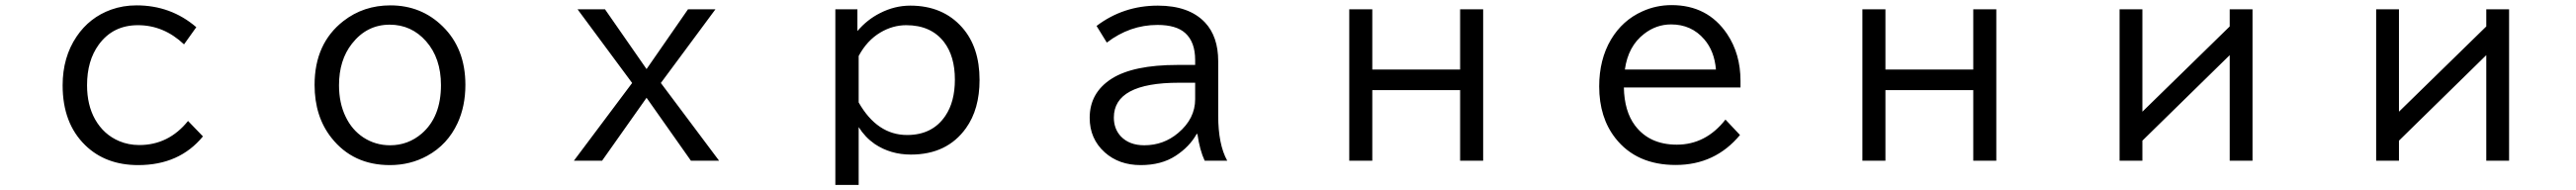

<svg xmlns="http://www.w3.org/2000/svg" viewBox="-20 -601 10040 740"><path d="M771 -69.8Q679.2 42 518.6 42Q391.6 42 312 -35.6Q224.1 -121.1 224.1 -268.6Q224.1 -378.4 278.8 -459Q329.1 -533.2 413.1 -563.5Q459.5 -580.1 512.2 -580.1Q646 -580.1 745.1 -495.1L697.3 -428.2Q618.2 -502.9 517.6 -502.9Q419.9 -502.9 364.7 -426.8Q319.3 -364.7 319.3 -269Q319.3 -191.9 350.6 -136.2Q384.3 -76.7 444.8 -51.3Q481 -36.1 522.9 -36.1Q637.2 -36.1 712.9 -129.9Z M1501.5 -580.1Q1622.1 -580.1 1705.6 -498Q1793.9 -411.6 1793.9 -270.5Q1793.9 -188 1763.7 -122.1Q1724.6 -37.6 1645 5.9Q1579.1 42 1499.5 42Q1356 42 1272 -64Q1206.1 -147 1206.1 -270.5Q1206.1 -431.6 1318.4 -519Q1397 -580.1 1501.5 -580.1ZM1499 -504.9Q1409.7 -504.9 1351.6 -430.7Q1301.3 -366.7 1301.3 -269Q1301.3 -199.7 1327.1 -146.5Q1351.6 -95.2 1396 -65.9Q1442.9 -35.2 1500.5 -35.2Q1570.3 -35.2 1623.5 -80.6Q1698.7 -145.5 1698.7 -269.5Q1698.7 -374.5 1640.6 -440.4Q1583.5 -504.9 1499 -504.9Z M2231 -564.9H2337.9L2500 -332L2661.6 -564.9H2768.6L2555.7 -277.8L2782.7 24.9H2672.9L2500 -220.2L2326.7 24.9H2216.8L2443.8 -277.8Z M3321.8 -564.9V-480Q3359.4 -524.4 3409.7 -549.8Q3466.8 -579.1 3527.8 -579.1Q3654.8 -579.1 3730 -494.1Q3797.9 -417.5 3797.9 -289.6Q3797.9 -175.8 3745.1 -102.1Q3671.4 1 3530.3 1Q3451.2 1 3389.6 -40Q3352.1 -65.9 3326.7 -106V119.1H3235.8V-564.9ZM3326.7 -202.1Q3398.9 -75.2 3515.6 -75.2Q3614.3 -75.2 3664.6 -149.9Q3701.7 -204.6 3701.7 -291Q3701.7 -382.3 3659.2 -437.5Q3608.4 -502.9 3512.2 -502.9Q3459.5 -502.9 3411.6 -474.6Q3358.9 -443.4 3326.7 -382.8Z M4638.2 -348.1V-367.2Q4638.2 -437.5 4599.6 -472.2Q4564.5 -503.9 4491.2 -503.9Q4383.8 -503.9 4293.9 -435.1L4253.9 -500Q4358.4 -579.1 4492.7 -579.1Q4614.7 -579.1 4676.8 -513.2Q4728 -458.5 4728 -362.8V-150.9Q4728 -38.6 4763.2 24.9H4675.3Q4656.2 -15.6 4647 -79.1H4644Q4616.2 -29.3 4562 5.9Q4506.8 42 4425.8 42Q4341.3 42 4285.6 -7.8Q4227.1 -60.5 4227.1 -142.1Q4227.1 -239.7 4312.5 -294.4Q4397 -348.1 4569.8 -348.1ZM4638.2 -278.8H4575.2Q4321.3 -278.8 4321.3 -143.1Q4321.3 -99.1 4348.6 -69.8Q4381.8 -35.2 4439.9 -35.2Q4515.1 -35.2 4571.8 -83Q4638.2 -138.7 4638.2 -214.8Z M5238.8 -564.9H5328.6V-330.1H5670.9V-564.9H5760.7V24.9H5670.9V-250H5328.6V24.9H5238.8Z M6763.7 -260.3H6309.1Q6311 -167.5 6352.5 -112.3Q6408.7 -37.6 6515.6 -37.6Q6628.4 -37.6 6705.1 -135.3L6761.7 -75.2Q6664.6 41.5 6511.2 41.5Q6358.4 41.5 6276.4 -62.5Q6212.9 -143.1 6212.9 -264.6Q6212.9 -369.1 6258.8 -446.8Q6303.7 -522 6380.9 -556.6Q6434.6 -581.1 6495.1 -581.1Q6635.7 -581.1 6711.4 -468.8Q6763.7 -391.1 6763.7 -286.1ZM6668 -330.1Q6662.1 -402.3 6622.1 -448.2Q6572.3 -505.9 6493.2 -505.9Q6435.5 -505.9 6388.2 -469.2Q6325.7 -421.4 6313 -330.1Z M7238.8 -564.9H7328.6V-330.1H7670.9V-564.9H7760.7V24.9H7670.9V-250H7328.6V24.9H7238.8Z M8241.2 -564.9H8330.1V-166L8670.4 -498V-564.9H8759.3V24.9H8670.4V-386.2L8330.1 -53.2V24.9H8241.2Z M9241.2 -564.9H9330.1V-166L9670.4 -498V-564.9H9759.3V24.9H9670.4V-386.2L9330.1 -53.2V24.9H9241.2Z"/></svg>

Font: BIZ UDPGothic
Style: Regular
Weight: 400
Designer: TypeBank Co., Ltd.
Foundry: Morisawa Inc.
Version: Version 1.051